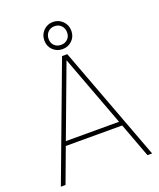

<svg xmlns="http://www.w3.org/2000/svg" viewBox="-164 -1016 926 1116"><g transform="rotate(-20 298.5 -458.0)"><path d="M551.8 0 472.7 -212.4H124L44.9 0H16.1L282.2 -710.9H314.5L580.6 0ZM133.8 -238.8H462.9L298.3 -679.2ZM216.3 -830.6Q216.3 -866.7 240.5 -891.1Q264.6 -915.5 299.8 -915.5Q334.5 -915.5 358.9 -891.1Q383.3 -866.7 383.3 -830.6Q383.3 -794.9 358.9 -771.2Q334.5 -747.6 299.8 -747.6Q264.6 -747.6 240.5 -771.2Q216.3 -794.9 216.3 -830.6ZM242.7 -830.6Q242.7 -805.2 258.8 -789.6Q274.9 -773.9 299.8 -773.9Q324.7 -773.9 340.8 -789.6Q356.9 -805.2 356.9 -830.6Q356.9 -856.4 340.8 -872.8Q324.7 -889.2 299.8 -889.2Q274.9 -889.2 258.8 -872.8Q242.7 -856.4 242.7 -830.6Z"/></g></svg>

Font: Vazirmatn FD Thin
Style: Regular
Weight: 100
Designer: Saber Rastikerdar
Foundry: Saber Rastikerdar
Version: Version 33.003